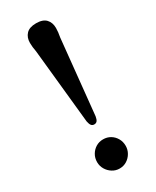

<svg xmlns="http://www.w3.org/2000/svg" viewBox="-194 -792 695 856"><g transform="rotate(-30 154.0 -364.0)"><path d="M153.5 -738.5Q188.5 -738.5 204.5 -721.2Q220.5 -704 220.5 -676Q220.5 -665.5 219.2 -654Q218 -642.5 215.5 -630L176.5 -246.5Q174 -231.5 168.8 -224.8Q163.5 -218 153.5 -218Q144 -218 138.8 -224.8Q133.5 -231.5 130.5 -246.5L91.5 -630Q89 -642.5 87.8 -654Q86.5 -665.5 86.5 -676Q86.5 -704 102.8 -721.2Q119 -738.5 153.5 -738.5ZM153.5 9Q133.5 9 116.8 -1.5Q100 -12 90 -29Q80 -46 80 -66Q80 -87 90 -104Q100 -121 116.5 -131Q133 -141 153.5 -141Q174.5 -141 191 -131Q207.5 -121 217.2 -104Q227 -87 227 -66Q227 -46 217.2 -29Q207.5 -12 191 -1.5Q174.5 9 153.5 9Z"/></g></svg>

Font: Fraunces 16pt
Style: Regular
Weight: 400
Version: Version 1.000;[b76b70a41]